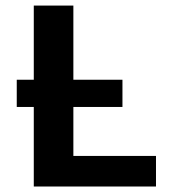

<svg xmlns="http://www.w3.org/2000/svg" viewBox="-20 -679 640 699"><path d="M103 0V-289.6H41V-388.7H103V-658.7H247.1V-388.7H425.8V-289.6H247.1V-111.3H547.9V0Z"/></svg>

Font: Liberation Mono
Style: Bold
Weight: 700
Monospace: yes
Designer: Steve Matteson
Foundry: Ascender Corporation
Version: Version 2.1.5